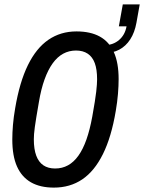

<svg xmlns="http://www.w3.org/2000/svg" viewBox="-20 -842 656 874"><path d="M225 12Q163 12 121 -12Q79 -36 57.5 -84Q36 -132 36 -207Q36 -238 39 -273.5Q42 -309 49 -349Q69 -468 107 -545.5Q145 -623 200.5 -661Q256 -699 328 -699Q392 -699 434.5 -675.5Q477 -652 498.5 -604Q520 -556 520 -482Q520 -451 517 -414.5Q514 -378 507 -337Q487 -218 448.5 -140.5Q410 -63 354.5 -25.5Q299 12 225 12ZM231 -75Q263 -75 289.5 -89.5Q316 -104 337 -133.5Q358 -163 373.5 -207Q389 -251 400 -311Q407 -351 411.5 -378.5Q416 -406 418 -424.5Q420 -443 421 -456.5Q422 -470 422 -481Q422 -526 411.5 -554.5Q401 -583 379.5 -597.5Q358 -612 326 -612Q294 -612 267.5 -597.5Q241 -583 220 -554Q199 -525 183 -481Q167 -437 157 -377Q150 -337 145.5 -309.5Q141 -282 138.5 -263.5Q136 -245 135 -232Q134 -219 134 -208Q134 -163 145 -133.5Q156 -104 177.5 -89.5Q199 -75 231 -75ZM452 -600 459 -637Q495 -637 522 -660Q549 -683 556 -722H521L539 -822H616L601 -738Q593 -694 573 -663Q553 -632 523 -616Q493 -600 452 -600Z"/></svg>

Font: Archivo ExtraCondensed Medium
Style: Italic
Weight: 500
Width: 2
Italic angle: -10°
Designer: Hector Gatti
Foundry: Omnibus-Type
Version: Version 2.001